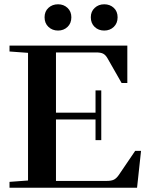

<svg xmlns="http://www.w3.org/2000/svg" viewBox="-20 -876 690 896"><path d="M403.8 -795.4Q403.8 -822.3 421.9 -839.1Q439.9 -856 466.3 -856Q493.2 -856 511 -839.4Q528.8 -822.8 528.8 -795.4Q528.8 -767.6 511 -750.5Q493.2 -733.4 466.3 -733.4Q439.5 -733.4 421.6 -750.5Q403.8 -767.6 403.8 -795.4ZM251 -733.4Q224.1 -733.4 206.1 -750.5Q188 -767.6 188 -795.4Q188 -822.8 206.1 -839.4Q224.1 -856 251 -856Q277.3 -856 295.2 -839.1Q313 -822.3 313 -795.4Q313 -767.6 295.2 -750.5Q277.3 -733.4 251 -733.4ZM24.4 0V-27.3L110.8 -33.7V-629.4L24.4 -635.7V-663.1H574.2V-488.8H547.4L481.4 -604.5Q472.7 -619.6 461.4 -625.5Q450.2 -631.3 428.7 -631.3H241.2V-350.1H425.8V-454.1H452.6V-222.2H425.8V-318.4H241.2V-31.7H477.1Q499.5 -31.7 511.5 -37.6Q523.4 -43.5 534.2 -59.1L610.8 -171.9H638.2L619.6 0Z"/></svg>

Font: Elstob 14pt SemiBold
Style: Regular
Weight: 600
Designer: Peter S. Baker
Version: Version 1.015